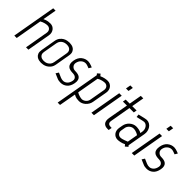

<svg xmlns="http://www.w3.org/2000/svg" viewBox="80 -1660 2871 2871"><g transform="rotate(45 1515.0 -225.0)"><path d="M261 0 326 -372Q329 -390 325.5 -406Q322 -422 312.5 -433.5Q303 -445 289 -452Q275 -459 258 -459Q249 -459 235.5 -457.5Q222 -456 206 -452Q190 -448 172 -441Q154 -434 138 -424L64 0H13L136 -700H186L147 -482Q191 -503 220.5 -506.5Q250 -510 267 -510Q295 -510 317 -499Q339 -488 354 -468.5Q369 -449 375 -423.5Q381 -398 376 -369L311 0Z M716 -144 754 -361Q760 -394 751.5 -413.5Q743 -433 728 -443.5Q713 -454 695.5 -457.5Q678 -461 665 -461Q652 -461 632.5 -457.5Q613 -454 594.5 -443.5Q576 -433 560.5 -413.5Q545 -394 539 -361L501 -144Q495 -111 503.5 -91.5Q512 -72 527 -61Q542 -50 560 -46.5Q578 -43 591 -43Q604 -43 623 -46.5Q642 -50 661 -61Q680 -72 695 -91.5Q710 -111 716 -144ZM761 -137Q753 -91 731 -63Q709 -35 682 -19.5Q655 -4 628 1Q601 6 582 6Q563 6 538 1Q513 -4 491.5 -19.5Q470 -35 458.5 -63Q447 -91 455 -137L495 -368Q503 -414 525 -442Q547 -470 573.5 -485Q600 -500 627 -505Q654 -510 673 -510Q692 -510 717.5 -505Q743 -500 764 -485Q785 -470 797 -442Q809 -414 801 -368Z M1156 -138Q1143 -64 1099.5 -27Q1056 10 998 10Q980 10 961 7Q942 4 925 -4L848 -37L876 -81L952 -48Q966 -42 980 -39.5Q994 -37 1007 -37Q1042 -37 1071 -64Q1100 -91 1109 -142Q1113 -163 1107 -178Q1101 -193 1089.5 -202.5Q1078 -212 1063.5 -216.5Q1049 -221 1036 -221Q1000 -221 972 -227.5Q944 -234 926.5 -250.5Q909 -267 903 -294Q897 -321 904 -362Q917 -435 963 -472.5Q1009 -510 1067 -510Q1084 -510 1101.5 -505.5Q1119 -501 1139 -494L1169 -482L1143 -439Q1120 -448 1107 -452.5Q1094 -457 1085.5 -459Q1077 -461 1072.5 -461.5Q1068 -462 1063 -462H1058Q1023 -462 991.5 -434.5Q960 -407 951 -357Q948 -336 954 -320Q960 -304 972 -292.5Q984 -281 998.5 -275.5Q1013 -270 1027 -270Q1058 -270 1085 -264.5Q1112 -259 1130 -244.5Q1148 -230 1155.5 -204Q1163 -178 1156 -138Z M1289 -76Q1299 -68 1314 -62Q1329 -56 1344.5 -51Q1360 -46 1374 -43.5Q1388 -41 1397 -41Q1414 -41 1430.5 -48Q1447 -55 1460.5 -66.5Q1474 -78 1483 -94Q1492 -110 1495 -128L1538 -373Q1541 -391 1537.5 -406.5Q1534 -422 1525 -433.5Q1516 -445 1502 -452Q1488 -459 1471 -459Q1452 -459 1417.5 -451.5Q1383 -444 1350 -423ZM1278 -18 1230 250H1180L1304 -453L1286 -474L1327 -510L1353 -480Q1390 -497 1423 -503.5Q1456 -510 1479 -510Q1507 -510 1529 -499Q1551 -488 1566 -469Q1581 -450 1587 -424Q1593 -398 1588 -369L1546 -131Q1541 -102 1526 -76.5Q1511 -51 1489.5 -31.5Q1468 -12 1442 -1Q1416 10 1388 10Q1371 10 1342.5 6.5Q1314 3 1278 -18Z M1767 -700H1820L1806 -622H1753ZM1732 -500H1785L1697 0H1644Z M1887 -130 1944 -451H1859L1868 -501H1953L1988 -700H2041L2006 -501H2098L2089 -451H1997L1940 -125Q1936 -104 1939 -90.5Q1942 -77 1950.5 -68.5Q1959 -60 1971 -56.5Q1983 -53 1997 -53H2019L2009 1H1982Q1957 1 1937 -6.5Q1917 -14 1904 -29.5Q1891 -45 1886 -70Q1881 -95 1887 -130Z M2364 -243Q2364 -244 2356 -249.5Q2348 -255 2334 -261.5Q2320 -268 2300 -273.5Q2280 -279 2257 -279Q2240 -279 2223.5 -272Q2207 -265 2193.5 -253Q2180 -241 2170.5 -225.5Q2161 -210 2158 -192L2147 -129Q2141 -94 2160.5 -68.5Q2180 -43 2214 -43Q2229 -43 2249.5 -48.5Q2270 -54 2289 -61Q2311 -69 2335 -79ZM2381 -49 2397 -31 2355 5 2332 -22Q2297 -4 2261.5 3Q2226 10 2206 10Q2178 10 2155.5 -1.5Q2133 -13 2118.5 -32.5Q2104 -52 2098.5 -78Q2093 -104 2098 -133L2108 -189Q2113 -218 2127.5 -243.5Q2142 -269 2163.5 -288Q2185 -307 2211.5 -318Q2238 -329 2266 -329Q2273 -329 2287 -328Q2301 -327 2317.5 -324Q2334 -321 2349.5 -315.5Q2365 -310 2376 -301L2382 -335Q2386 -358 2382 -380.5Q2378 -403 2366.5 -421Q2355 -439 2338 -450Q2321 -461 2299 -461Q2291 -461 2269.5 -456Q2248 -451 2225 -446Q2198 -440 2167 -432L2161 -479Q2195 -487 2224 -494Q2249 -500 2273 -505Q2297 -510 2307 -510Q2339 -510 2364.5 -495Q2390 -480 2406.5 -455.5Q2423 -431 2430 -399.5Q2437 -368 2431 -335Z M2620 -700H2673L2659 -622H2606ZM2585 -500H2638L2550 0H2497Z M2976 -138Q2963 -64 2919.5 -27Q2876 10 2818 10Q2800 10 2781 7Q2762 4 2745 -4L2668 -37L2696 -81L2772 -48Q2786 -42 2800 -39.5Q2814 -37 2827 -37Q2862 -37 2891 -64Q2920 -91 2929 -142Q2933 -163 2927 -178Q2921 -193 2909.5 -202.5Q2898 -212 2883.5 -216.5Q2869 -221 2856 -221Q2820 -221 2792 -227.5Q2764 -234 2746.5 -250.5Q2729 -267 2723 -294Q2717 -321 2724 -362Q2737 -435 2783 -472.5Q2829 -510 2887 -510Q2904 -510 2921.5 -505.5Q2939 -501 2959 -494L2989 -482L2963 -439Q2940 -448 2927 -452.5Q2914 -457 2905.5 -459Q2897 -461 2892.5 -461.5Q2888 -462 2883 -462H2878Q2843 -462 2811.5 -434.5Q2780 -407 2771 -357Q2768 -336 2774 -320Q2780 -304 2792 -292.5Q2804 -281 2818.5 -275.5Q2833 -270 2847 -270Q2878 -270 2905 -264.5Q2932 -259 2950 -244.5Q2968 -230 2975.5 -204Q2983 -178 2976 -138Z"/></g></svg>

Font: Marvel
Style: Italic
Weight: 400
Italic angle: -12°
Designer: Carolina Trebol
Foundry: Carolina Trebol
Version: Version 1.001